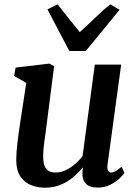

<svg xmlns="http://www.w3.org/2000/svg" viewBox="-20 -862 637 892"><path d="M187.5 10Q154.5 10 124.5 -1.8Q94.5 -13.5 75.2 -41.5Q56 -69.5 55.5 -118Q55.5 -135.5 57 -156.5Q58.5 -177.5 61.2 -200.5Q64 -223.5 67.2 -247.2Q70.5 -271 74 -293.5L102 -477L45.5 -509L52.5 -548L209.5 -566.5L231.5 -555L197.5 -289.5Q195 -268 192 -246.8Q189 -225.5 186.2 -205.8Q183.5 -186 182 -168.5Q180.5 -151 180.5 -137Q180.5 -107.5 187.2 -90.8Q194 -74 207 -67.2Q220 -60.5 239 -60.5Q262.5 -60.5 285.5 -71.5Q308.5 -82.5 328.5 -99.8Q348.5 -117 363.5 -136L420.5 -562H543L479.5 -97Q477 -78 482 -69.2Q487 -60.5 496.5 -60.5Q506 -60.5 516.2 -66.2Q526.5 -72 545 -87.5L558 -58.5Q553.5 -50.5 536.8 -34.2Q520 -18 493.5 -4.2Q467 9.5 433.5 9.5Q399 9.5 381.5 -6.2Q364 -22 363 -48.5Q363 -51 363 -54.8Q363 -58.5 363.2 -63.2Q363.5 -68 364 -73Q364.5 -78 365 -82.5L363.5 -83.5Q350 -66.5 332.5 -49.8Q315 -33 293.2 -19.5Q271.5 -6 245.2 2Q219 10 187.5 10ZM302 -625 200.5 -818.5 247.5 -842Q272.5 -810.5 298 -778Q323.5 -745.5 350.5 -713Q387.5 -745.5 420.5 -778Q453.5 -810.5 492 -842L535.5 -816.5L378.5 -625Z"/></svg>

Font: Merriweather 20pt SemiBold
Style: Italic
Weight: 600
Italic angle: -7.8°
Version: Version 2.101